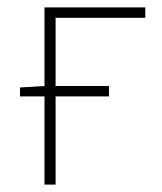

<svg xmlns="http://www.w3.org/2000/svg" viewBox="-20 -498 438 518"><path d="M34 -238V-262L100 -266H274V-238ZM100 0V-478H372V-450H130V0Z"/></svg>

Font: Source Sans Variable
Style: Regular
Weight: 200
Designer: Paul D. Hunt
Foundry: Adobe Systems Incorporated
Version: Version 3.006;hotconv 1.0.111;makeotfexe 2.5.65597